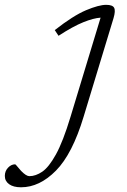

<svg xmlns="http://www.w3.org/2000/svg" viewBox="-198 -542 527 794"><path d="M148 -60Q101.5 94.5 33.5 163.5Q-34.5 232.5 -111 232.5Q-142.5 232.5 -160.2 219.8Q-178 207 -178 185.5Q-178 165.5 -164.8 151.5Q-151.5 137.5 -135.5 137.5Q-133.5 137.5 -127 145.8Q-120.5 154 -110.5 165Q-89.5 186.5 -76.5 186.5Q-50.5 186.5 -23.2 168Q4 149.5 33.2 96.8Q62.5 44 93.5 -58.5L218 -469Q188.5 -467 146.8 -450.2Q105 -433.5 44 -394L28.5 -417.5Q105 -477.5 158 -499.8Q211 -522 241 -522Q267.5 -522 274 -509.8Q280.5 -497.5 271.5 -467Z"/></svg>

Font: Newsreader 6pt Light
Style: Italic
Weight: 300
Italic angle: -17°
Designer: Hugues Gentile
Foundry: Production Type
Version: Version 1.003; ttfautohint (v1.8.3)